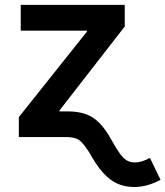

<svg xmlns="http://www.w3.org/2000/svg" viewBox="-20 -561 677 786"><path d="M57.1 0V-81.5L335.9 -431.6V-435.5H64.9V-541H490.7V-452.6L223.6 -108.9V0ZM529.3 204.6Q490.7 204.6 459.7 190.4Q428.7 176.3 401.1 145.3Q373.5 114.3 345.7 63.5Q328.1 36.1 315.2 22.5Q302.2 8.8 286.4 4.4Q270.5 0 244.6 0H187.5V-105H256.8Q298.8 -105 330.1 -94.2Q361.3 -83.5 386.7 -57.9Q412.1 -32.2 436.5 12.2Q456.5 48.3 471.2 68.4Q485.8 88.4 500 96.2Q514.2 104 531.2 104Q546.9 104 562.3 99.1Q577.6 94.2 593.8 85.4L637.2 174.8Q611.8 189 584.2 196.8Q556.6 204.6 529.3 204.6Z"/></svg>

Font: Inter 17pt SemiBold
Style: Regular
Weight: 600
Version: Version 4.001;git-66647c0bb